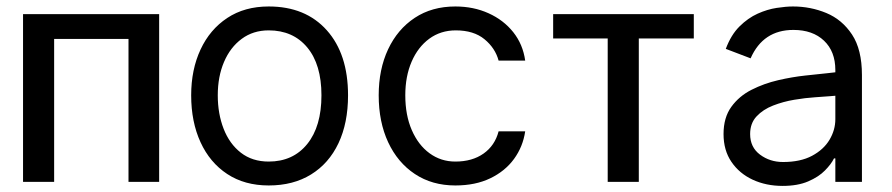

<svg xmlns="http://www.w3.org/2000/svg" viewBox="-20 -573 2810 605"><path d="M481.5 -528.4V0H384.9V-450.3H150.6V0H52.6V-528.4Z M826.7 11.4Q750.7 11.4 696 -24.7Q641.3 -60.7 611.9 -124.8Q582.4 -188.9 582.4 -272.7Q582.4 -353.7 611.9 -416.9Q641.3 -480.1 696 -516.3Q750.7 -552.6 826.7 -552.6Q942.8 -552.6 1009.8 -477.6Q1076.7 -402.7 1076.7 -272.7Q1076.7 -185.4 1046.5 -121.6Q1016.3 -57.9 960.2 -23.3Q904.1 11.4 826.7 11.4ZM826.7 -63.9Q903.4 -63.9 948.2 -119.3Q992.9 -174.7 992.9 -272.7Q992.9 -369.7 948.2 -423.5Q903.4 -477.3 826.7 -477.3Q777.7 -477.3 741.7 -450.6Q705.6 -424 685.9 -377.8Q666.2 -331.7 666.2 -272.7Q666.2 -214.5 684.7 -167.1Q703.1 -119.7 739 -91.8Q774.9 -63.9 826.7 -63.9Z M1634.9 -382.1H1551.1Q1540.5 -421.5 1506.6 -449.4Q1472.7 -477.3 1416.2 -477.3Q1368.6 -477.3 1332.7 -451Q1296.9 -424.7 1277 -378.6Q1257.1 -332.4 1257.1 -272.7Q1257.1 -210.2 1277.5 -163.2Q1297.9 -116.1 1333.6 -90Q1369.3 -63.9 1414.8 -63.9Q1468 -63.9 1503.7 -89.1Q1539.4 -114.3 1551.1 -159.1H1634.9Q1627.8 -110.8 1599.8 -72.3Q1571.7 -33.7 1524.9 -11.2Q1478 11.4 1414.8 11.4Q1341.6 11.4 1287.3 -24.7Q1233 -60.7 1203.1 -124.8Q1173.3 -188.9 1173.3 -272.7Q1173.3 -354.4 1202.9 -417.6Q1232.6 -480.8 1286.8 -516.7Q1340.9 -552.6 1414.8 -552.6Q1472.3 -552.6 1519.5 -531.2Q1566.8 -509.9 1597.3 -471.6Q1627.8 -433.2 1634.9 -382.1Z M2166.2 -528.4V-451.7H1992.9V0H1894.9V-451.7H1723V-528.4Z M2612.2 0V-73.9H2608Q2599.4 -56.1 2579.5 -35.9Q2559.7 -15.6 2526.6 -1.4Q2493.6 12.8 2446 12.8Q2394.2 12.8 2351.9 -6.7Q2309.7 -26.3 2284.8 -62.9Q2259.9 -99.4 2259.9 -150.6Q2259.9 -202.4 2284.4 -236.3Q2308.9 -270.2 2348.2 -290.1Q2387.4 -310 2432 -320.3Q2476.6 -330.6 2517.8 -335Q2558.9 -339.5 2586.6 -342.3L2612.2 -345.2V-352.3Q2612.2 -410.9 2576.5 -444.8Q2540.8 -478.7 2480.1 -478.7Q2384.6 -478.7 2345.2 -389.2L2267 -419Q2283.4 -463.1 2310.2 -489.7Q2337 -516.3 2367.5 -530Q2398.1 -543.7 2427.4 -548.1Q2456.7 -552.6 2478.7 -552.6Q2534.1 -552.6 2583.8 -532Q2633.5 -511.4 2664.8 -464.1Q2696 -416.9 2696 -336.6V0ZM2612.2 -271.3 2595.2 -269.9Q2578.5 -268.5 2548.3 -266.5Q2518.1 -264.6 2483 -258.7Q2447.8 -252.8 2416 -240.4Q2384.2 -228 2364 -206.3Q2343.7 -184.7 2343.7 -150.6Q2343.7 -109 2374.8 -85.8Q2405.9 -62.5 2447.4 -62.5Q2502.1 -62.5 2538.7 -82Q2575.3 -101.6 2593.8 -132.5Q2612.2 -163.4 2612.2 -197.4Z"/></svg>

Font: Inter UI
Style: Regular
Weight: 400
Designer: Rasmus Andersson
Foundry: rsms
Version: Version 2.2